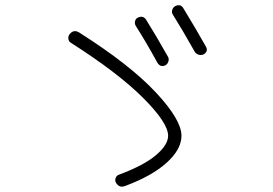

<svg xmlns="http://www.w3.org/2000/svg" viewBox="-20 -758 1040 731"><path d="M249 -595.7Q241.2 -600.6 240.2 -610.8Q239.3 -621.1 245.1 -627.9Q260.7 -647.5 282.2 -633.8Q474.6 -511.7 572.8 -406.7Q670.9 -301.8 670.9 -241.2Q670.9 -189.5 614.7 -138.7Q558.6 -87.9 456.1 -49.8Q433.6 -41 420.9 -63.5Q417 -71.3 420.4 -80.6Q423.8 -89.8 432.6 -92.8Q529.3 -128.9 574.7 -168Q620.1 -207 620.1 -241.2Q620.1 -290 524.9 -385.3Q429.7 -480.5 249 -595.7ZM503.9 -690.4Q525.4 -701.2 537.1 -681.6Q573.2 -624 620.1 -541Q624 -533.2 621.1 -523.9Q618.2 -514.6 610.4 -509.8Q590.8 -500 579.1 -519.5Q535.2 -599.6 497.1 -659.2Q492.2 -667 494.1 -676.8Q496.1 -686.5 503.9 -690.4ZM646.5 -734.4Q668 -745.1 678.7 -725.6Q724.6 -650.4 763.7 -581.1Q774.4 -562.5 754.9 -550.8Q746.1 -546.9 736.3 -549.8Q726.6 -552.7 721.7 -560.5Q673.8 -645.5 637.7 -703.1Q632.8 -710.9 635.7 -720.2Q638.7 -729.5 646.5 -734.4Z"/></svg>

Font: Rounded-X Mgen+ 1mn light
Style: Regular
Weight: 200
Designer: [Source Han Sans]
Ryoko NISHIZUKA  (kana & ideographs); Paul D. Hunt (Latin, Greek & Cyrillic); Wenlong ZHANG  (bopomofo
Version: Version 1.059.20150602